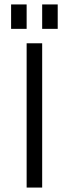

<svg xmlns="http://www.w3.org/2000/svg" viewBox="-20 -845 310 865"><path d="M100 0V-650H170V0ZM30 -715V-825H100V-715ZM170 -715V-825H240V-715Z"/></svg>

Font: Unica One
Style: Regular
Weight: 400
Designer: Eduardo Rodriguez Tunni
Foundry: Eduardo Rodriguez Tunni
Version: Version 2.000; ttfautohint (v1.8.4.7-5d5b);gftools[0.9.23]